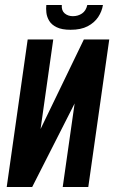

<svg xmlns="http://www.w3.org/2000/svg" viewBox="-20 -749 458 769"><path d="M6.9 0 90.9 -591H193.3L142.5 -232.3L315.9 -591H417.6L333.6 0H231.2L278.9 -334.7L108.9 0ZM262.7 -629.7Q227.8 -629.7 207.2 -639.8Q186.5 -649.8 177.2 -665.4Q167.8 -681 165.8 -698Q163.9 -715.1 165.5 -729.1H227.5Q225.8 -706.7 239 -695.5Q252.3 -684.2 271.8 -684.2Q292.6 -684.2 308.5 -695Q324.4 -705.7 329.7 -729.1H392.3Q388.3 -703.6 373.3 -680.8Q358.2 -658.1 331.2 -643.9Q304.2 -629.7 262.7 -629.7Z"/></svg>

Font: Alumni Sans SC Thin
Style: Italic
Weight: 100
Italic angle: -8°
Designer: Robert E. Leuschke
Foundry: Robert E. Leuschke
Version: Version 1.016